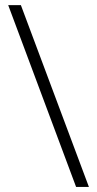

<svg xmlns="http://www.w3.org/2000/svg" viewBox="-20 -734 381 754"><path d="M62 -713.9 329.1 0H278.8L12.2 -713.9Z"/></svg>

Font: OpenSans-Light
Style: Regular
Weight: 300
Foundry: Ascender Corporation
Version: Version 1.10